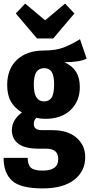

<svg xmlns="http://www.w3.org/2000/svg" viewBox="-22 -827 502 1068"><path d="M460 -501Q423 -481 336 -481Q380 -461 401 -427.5Q422 -394 422 -343Q422 -264 370.5 -215Q319 -166 230 -166Q202 -166 182 -172Q166 -161 166 -138Q166 -121 176.5 -112Q187 -103 215 -103H269Q355 -103 403.5 -61Q452 -19 452 47Q452 126 390.5 173.5Q329 221 215 221Q92 221 45 178Q-2 135 -2 51H132Q132 89 149.5 105.5Q167 122 216 122Q302 122 302 58Q302 29 285.5 14.5Q269 0 235 0H195Q116 0 80 -27.5Q44 -55 44 -103Q44 -132 59 -157.5Q74 -183 100 -201Q57 -228 37.5 -264Q18 -300 18 -354Q18 -444 73 -495Q128 -546 223 -546Q286 -546 329.5 -562Q373 -578 423 -609ZM166 -356Q166 -263 223 -263Q251 -263 265 -284Q279 -305 279 -358Q279 -406 265.5 -427Q252 -448 224 -448Q195 -448 180.5 -426.5Q166 -405 166 -356ZM340 -807 392 -752 274 -613H184L66 -752L118 -807L229 -714Z"/></svg>

Font: Fira Sans Extra Condensed
Style: Bold
Weight: 700
Width: 1
Designer: Carrois Corporate & Edenspiekermann AG
Foundry: Carrois Corporate GbR & Edenspiekermann AG
Version: Version 4.203